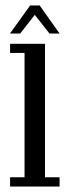

<svg xmlns="http://www.w3.org/2000/svg" viewBox="-20 -684 252 704"><path d="M17 0V-34H70V-490H17V-523.5H145V-34H198.5V0ZM16.5 -561 90.5 -664H125.5L198.5 -561H161.5L107.5 -629.5L54 -561Z"/></svg>

Font: Imbue Thin
Style: Regular
Weight: 400
Version: Version 1.102